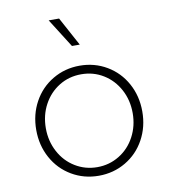

<svg xmlns="http://www.w3.org/2000/svg" viewBox="-87 -859 837 945"><g transform="rotate(-10 331.0 -386.0)"><path d="M66 -263Q66 -340 100.5 -403Q135 -466 196 -502Q257 -538 331 -538Q405 -538 466 -502Q527 -466 561.5 -403Q596 -340 596 -263Q596 -186 561.5 -123Q527 -60 466 -24Q405 12 331 12Q257 12 196 -24Q135 -60 100.5 -123Q66 -186 66 -263ZM331 -31Q391 -31 441 -61.5Q491 -92 519.5 -145.5Q548 -199 548 -263Q548 -328 519.5 -381Q491 -434 441.5 -464.5Q392 -495 331 -495Q270 -495 220.5 -464.5Q171 -434 142.5 -381Q114 -328 114 -263Q114 -199 142.5 -145.5Q171 -92 221 -61.5Q271 -31 331 -31ZM220 -784H272L350 -640H311Z"/></g></svg>

Font: Eudoxus Sans ExtraLight
Style: Regular
Weight: 200
Designer: Stijn de Vries
Foundry: tokotype
Version: Version 2.005